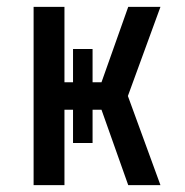

<svg xmlns="http://www.w3.org/2000/svg" viewBox="-20 -540 540 560"><path d="M78 0V-520H168V-300H193V-397H250V-300H276L354 -520H448L353 -260L448 0H354L276 -220H250V-123H193V-220H168V0Z"/></svg>

Font: Iosevka SS04 Medium
Style: Regular
Weight: 500
Monospace: yes
Designer: Belleve Invis
Foundry: Belleve Invis
Version: Version 19.0.0; ttfautohint (v1.8.4)